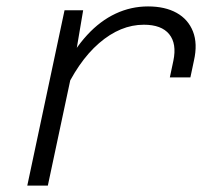

<svg xmlns="http://www.w3.org/2000/svg" viewBox="-20 -578 690 598"><path d="M509 -337 520 -389Q531 -442 507 -471.5Q483 -501 428 -501Q355 -501 288.5 -443.5Q222 -386 174 -277L178 -360Q211 -425 251.5 -469Q292 -513 340 -535.5Q388 -558 441 -558Q494 -558 530 -538Q566 -518 581 -480Q596 -442 584 -389L573 -337ZM65 0 181 -546H239L215 -404L129 0Z"/></svg>

Font: Azeret Mono ExtraLight
Style: Italic
Weight: 250
Italic angle: -12°
Designer: Martin Vácha
Foundry: Displaay
Version: Version 1.002